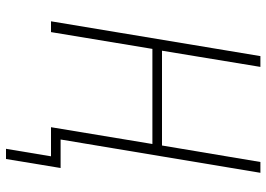

<svg xmlns="http://www.w3.org/2000/svg" viewBox="-144 -594 888 640"><g transform="rotate(90 300.0 -274.0)"><path d="M501 0H404L460 -338H143L87 0H51L167 -698H203L149 -370H465L520 -698H556L445 -32H540L510 150H476Z"/></g></svg>

Font: IBM Plex Mono ExtraLight
Style: Italic
Weight: 200
Italic angle: -9°
Monospace: yes
Designer: Mike Abbink, Paul van der Laan, Pieter van Rosmalen
Foundry: Bold Monday
Version: Version 2.3